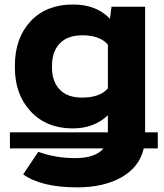

<svg xmlns="http://www.w3.org/2000/svg" viewBox="-20 -558 725 849"><path d="M23.9 98.1V27.3H457V-48.3Q396 9.8 301.8 9.8Q185.5 9.8 115.7 -65.4Q45.9 -140.6 45.9 -257.8V-268.1Q45.9 -389.6 115.2 -463.9Q184.6 -538.1 302.7 -538.1Q406.2 -538.1 466.3 -475.1L473.1 -528.3H621.6V27.3H677.7V98.1H615.7Q596.7 180.7 517.8 225.6Q439 270.5 321.3 270.5Q162.6 270.5 82.5 212.9L149.4 113.3Q225.1 141.1 312.5 141.1Q401.9 141.1 438 98.1ZM210 -268.1V-257.8Q210 -198.7 243.4 -162.6Q276.9 -126.5 343.3 -126.5Q421.9 -126.5 457 -167V-360.4Q421.9 -401.9 344.7 -401.9Q277.8 -401.9 243.9 -365.5Q210 -329.1 210 -268.1Z"/></svg>

Font: Bert Sans Black
Style: Regular
Weight: 900
Designer: Christian Robertson, Adam Twardoch, & Cristiano Sobral
Foundry: Google
Version: Version 12.135;January 10, 2020;FontCreator 12.0.0.2547 64-b